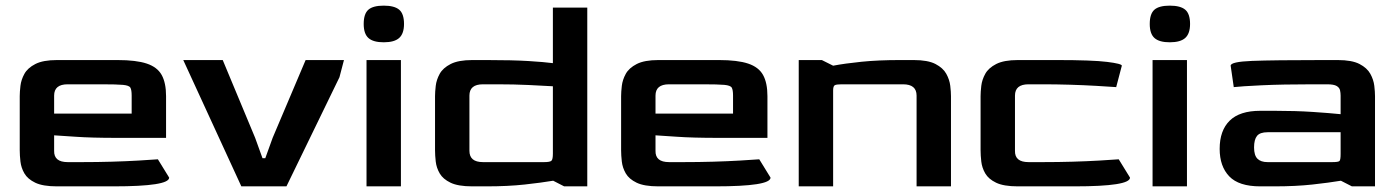

<svg xmlns="http://www.w3.org/2000/svg" viewBox="-20 -661 4952 681"><path d="M182 0Q132 0 105 -13Q78 -26 66.5 -46Q55 -66 52.5 -88Q50 -110 50 -128V-320Q50 -335 52.5 -356.5Q55 -378 66.5 -399Q78 -420 105.5 -434Q133 -448 182 -448H397Q463 -448 500.5 -435.5Q538 -423 553.5 -395Q569 -367 569 -320V-172H394Q304 -172 247.5 -176Q191 -180 172 -181V-126Q171 -86 220 -86H271Q325 -86 376.5 -87.5Q428 -89 471 -91.5Q514 -94 540 -96L580 -31Q580 0 383 0ZM172 -258H447V-322Q447 -342 442.5 -350Q438 -358 416 -360Q394 -362 341 -362H220Q172 -362 172 -322Z M836 0 630 -448H770L885 -172L911 -100H921L947 -172L1064 -448H1200L1184 -387L996 0Z M1341 -511Q1304 -511 1287 -526Q1270 -541 1270 -576Q1270 -612 1286.5 -626.5Q1303 -641 1341 -641Q1379 -641 1396 -626.5Q1413 -612 1413 -576Q1413 -542 1396 -526.5Q1379 -511 1341 -511ZM1280 0V-448H1402V0Z M1655 0Q1605 0 1578 -13Q1551 -26 1539.5 -46Q1528 -66 1525.5 -88Q1523 -110 1523 -128V-320Q1523 -335 1525.5 -356.5Q1528 -378 1539.5 -399Q1551 -420 1578.5 -434Q1606 -448 1655 -448H1706Q1798 -448 1854.5 -444.5Q1911 -441 1941 -437V-634H2063V0H1981L1942 -20Q1900 -13 1841 -6.5Q1782 0 1705 0ZM1693 -86H1910Q1931 -86 1936 -91Q1941 -96 1941 -116V-355Q1907 -357 1855 -359.5Q1803 -362 1744 -362H1693Q1645 -362 1645 -322V-126Q1645 -86 1693 -86Z M2315 0Q2265 0 2238 -13Q2211 -26 2199.5 -46Q2188 -66 2185.5 -88Q2183 -110 2183 -128V-320Q2183 -335 2185.5 -356.5Q2188 -378 2199.5 -399Q2211 -420 2238.5 -434Q2266 -448 2315 -448H2530Q2596 -448 2633.5 -435.5Q2671 -423 2686.5 -395Q2702 -367 2702 -320V-172H2527Q2437 -172 2380.5 -176Q2324 -180 2305 -181V-126Q2304 -86 2353 -86H2404Q2458 -86 2509.5 -87.5Q2561 -89 2604 -91.5Q2647 -94 2673 -96L2713 -31Q2713 0 2516 0ZM2305 -258H2580V-322Q2580 -342 2575.5 -350Q2571 -358 2549 -360Q2527 -362 2474 -362H2353Q2305 -362 2305 -322Z M2813 0V-448H2895L2935 -428Q2977 -436 3036 -442Q3095 -448 3171 -448H3221Q3271 -448 3298 -434Q3325 -420 3336.5 -399Q3348 -378 3350.5 -356.5Q3353 -335 3353 -320V0H3231V-322Q3231 -362 3183 -362H2965Q2946 -362 2940.5 -358.5Q2935 -355 2935 -340V0Z M3590 0Q3540 0 3513 -13Q3486 -26 3474.5 -46Q3463 -66 3460.5 -88Q3458 -110 3458 -128V-320Q3458 -335 3460.5 -356.5Q3463 -378 3474.5 -399Q3486 -420 3513.5 -434Q3541 -448 3590 -448H3729Q3854 -448 3906.5 -441.5Q3959 -435 3959 -428L3939 -352Q3911 -354 3868 -356.5Q3825 -359 3775.5 -360.5Q3726 -362 3679 -362H3628Q3580 -362 3580 -322V-126Q3579 -86 3628 -86H3679Q3733 -86 3784.5 -87.5Q3836 -89 3879 -91.5Q3922 -94 3948 -96L3988 -31Q3988 0 3791 0Z M4129 -511Q4092 -511 4075 -526Q4058 -541 4058 -576Q4058 -612 4074.5 -626.5Q4091 -641 4129 -641Q4167 -641 4184 -626.5Q4201 -612 4201 -576Q4201 -542 4184 -526.5Q4167 -511 4129 -511ZM4068 0V-448H4190V0Z M4450 0Q4374 0 4340 -35.5Q4306 -71 4306 -133Q4306 -198 4341.5 -233Q4377 -268 4450 -268H4501Q4576 -268 4636 -264Q4696 -260 4735 -256V-322Q4735 -331 4733 -340.5Q4731 -350 4721 -356Q4711 -362 4687 -362H4637Q4528 -362 4455 -358.5Q4382 -355 4356 -352L4345 -428Q4345 -442 4421 -445Q4497 -448 4675 -448H4725Q4775 -448 4802 -434Q4829 -420 4840.5 -399Q4852 -378 4854.5 -356.5Q4857 -335 4857 -320V0H4775L4736 -20Q4694 -13 4635 -6.5Q4576 0 4500 0ZM4476 -86H4705Q4727 -86 4731 -90Q4735 -94 4735 -115V-192H4476Q4449 -192 4438.5 -179Q4428 -166 4428 -138Q4428 -110 4440 -98Q4452 -86 4476 -86Z"/></svg>

Font: Goldman
Style: Regular
Weight: 400
Designer: Jaikishan Patel
Version: Version 1.000; ttfautohint (v1.8.3)